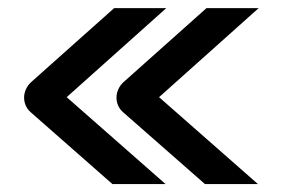

<svg xmlns="http://www.w3.org/2000/svg" viewBox="-20 -508 707 478"><path d="M394 -487.8 146 -266.1 392.1 -49.8H259.8L57.1 -228Q48.8 -234.9 44.4 -244.6Q40 -254.4 40 -265.1Q40 -275.4 44.4 -285.4Q48.8 -295.4 57.1 -303.2L264.2 -487.8ZM624 -487.8 376 -266.1 622.1 -49.8H490.2L287.1 -228Q278.8 -234.9 274.4 -244.6Q270 -254.4 270 -265.1Q270 -275.4 274.4 -285.4Q278.8 -295.4 287.1 -303.2L494.1 -487.8Z"/></svg>

Font: Bruno Ace
Style: Regular
Weight: 400
Designer: Astigmatic (AOETI)
Foundry: Astigmatic (AOETI)
Version: Version 1.000